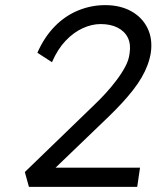

<svg xmlns="http://www.w3.org/2000/svg" viewBox="-20 -730 611 750"><path d="M93 0 77 -58 351 -323Q371 -342 393 -366Q415 -390 435 -416.5Q455 -443 469 -469Q483 -495 486 -520Q492 -557 479.5 -582.5Q467 -608 439.5 -622Q412 -636 373 -636Q339 -636 303.5 -620Q268 -604 236.5 -571Q205 -538 183 -487L126 -524Q153 -585 193.5 -626.5Q234 -668 285 -689Q336 -710 391 -710Q449 -710 492 -686.5Q535 -663 556 -620.5Q577 -578 569 -523Q565 -499 556 -475Q547 -451 533 -427Q519 -403 499.5 -378Q480 -353 456 -327Q432 -301 403 -273L170 -49L162 -75H527L516 0Z"/></svg>

Font: Lexend Light
Style: Italic
Weight: 300
Italic angle: -8.13011°
Designer: Bonnie Shaver-Troup, Thomas Jockin
Foundry: Lexend
Version: Version 1.007